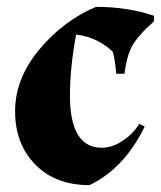

<svg xmlns="http://www.w3.org/2000/svg" viewBox="-20 -525 469 560"><path d="M260 -505Q353 -505 429 -479V-463Q380 -419 364.5 -389Q349 -359 343 -310H319Q316 -349 309 -374Q264 -417 202 -424Q184 -327 184 -247Q184 -94 277 -94Q307 -94 338 -114.5Q369 -135 386 -164L402 -156Q343 -34 241 15Q142 15 83 -45Q24 -105 24 -200.5Q24 -296 94.5 -380.5Q165 -465 260 -505Z"/></svg>

Font: Almendra
Style: Bold
Weight: 700
Designer: Ana Sanfelippo
Foundry: Ana Sanfelippo
Version: Version 1.004